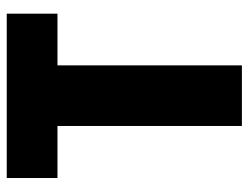

<svg xmlns="http://www.w3.org/2000/svg" viewBox="-106 -648 754 583"><g transform="rotate(-90 271.5 -357.0)"><path d="M364 0H180V-560H22V-714H521V-560H364Z"/></g></svg>

Font: Noto Sans Myanmar SemiCondensed Black
Style: Regular
Weight: 900
Width: 4
Designer: Monotype Design Team
Foundry: Monotype Imaging Inc.
Version: Version 2.107; ttfautohint (v1.8.4.7-5d5b)